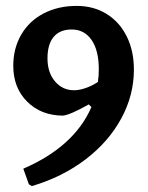

<svg xmlns="http://www.w3.org/2000/svg" viewBox="-20 -530 503 651"><path d="M434 -294Q434 -207 391 -128Q348 -49 270 10.5Q192 70 88 101L78 95L59 42Q232 -33 290 -167L281 -176Q219 -141 194 -138Q120 -138 72.5 -185Q25 -232 25 -307Q25 -366 52 -412.5Q79 -459 128 -484.5Q177 -510 240 -510Q297 -510 341 -483Q385 -456 409.5 -407Q434 -358 434 -294ZM312 -252Q315 -273 315 -295Q315 -359 290.5 -394.5Q266 -430 223 -430Q183 -430 162 -405Q141 -380 141 -332Q141 -284 166.5 -254Q192 -224 231 -224Q249 -224 270.5 -231.5Q292 -239 312 -252Z"/></svg>

Font: Alegreya
Style: Bold
Weight: 700
Designer: Juan Pablo del Peral
Foundry: Huerta Tipografica
Version: Version 2.008; ttfautohint (v1.8)